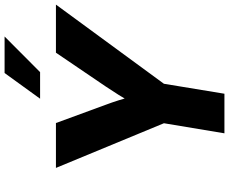

<svg xmlns="http://www.w3.org/2000/svg" viewBox="-100 -889 989 829"><g transform="rotate(-90 394.5 -474.5)"><path d="M233.4 0 276.9 -261.2 84 -727.5H277.8L356.4 -513.2Q367.2 -484.4 376.2 -455.8Q385.3 -427.2 394 -396H362.8Q380.9 -427.2 398.9 -456.1Q417 -484.9 436 -513.2L581.5 -727.5H789.1L447.3 -261.2L404.3 0ZM382.8 -795.9 493.7 -949.2H651.4L497.6 -795.9Z"/></g></svg>

Font: Inter 28pt ExtraBold
Style: Italic
Weight: 800
Italic angle: -9.3988°
Designer: Rasmus Andersson
Foundry: rsms
Version: Version 4.001;git-66647c0bb